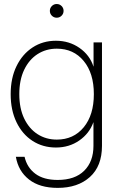

<svg xmlns="http://www.w3.org/2000/svg" viewBox="-20 -727 592 957"><path d="M267.6 209.5Q177.7 209.5 124.5 167.7Q71.3 126 59.1 54.7H102.5Q114.7 107.9 156 138.9Q197.3 169.9 267.6 169.9Q353.5 169.9 399.7 124Q445.8 78.1 445.8 0V-117.2H445.3Q425.3 -61.5 375 -26.6Q324.7 8.3 258.8 8.3Q193.4 8.3 142.3 -24.7Q91.3 -57.6 62.3 -117.7Q33.2 -177.7 33.2 -257.8Q33.2 -337.9 62.5 -397.7Q91.8 -457.5 142.8 -490.7Q193.8 -523.9 258.8 -523.9Q324.7 -523.9 376 -488.3Q427.2 -452.6 445.8 -395.5H446.3V-515.6H488.3V0Q488.3 101.1 428 155.3Q367.7 209.5 267.6 209.5ZM263.2 -31.2Q346.7 -31.2 397.2 -92.5Q447.8 -153.8 447.8 -257.8Q447.8 -361.8 397.2 -423.1Q346.7 -484.4 263.2 -484.4Q209.5 -484.4 167.2 -457.3Q125 -430.2 100.6 -379.4Q76.2 -328.6 76.2 -257.8Q76.2 -187 100.6 -136.2Q125 -85.4 167.2 -58.3Q209.5 -31.2 263.2 -31.2ZM262.7 -638.7Q248.5 -638.7 238.5 -648.7Q228.5 -658.7 228.5 -672.9Q228.5 -687 238.5 -697Q248.5 -707 262.7 -707Q276.9 -707 286.9 -697Q296.9 -687 296.9 -672.9Q296.9 -658.7 286.9 -648.7Q276.9 -638.7 262.7 -638.7Z"/></svg>

Font: Inter Display ExtraLight
Style: Regular
Weight: 200
Designer: Rasmus Andersson
Foundry: rsms
Version: Version 4.000;git-a52131595